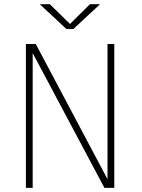

<svg xmlns="http://www.w3.org/2000/svg" viewBox="-20 -914 690 934"><path d="M106 0V-700H154L505 -38.5H503V-700H536V0H488L137 -659.5H139V0ZM173.5 -893.5H222.5L320.5 -797.5L417.5 -893.5H466.5L336.5 -772.5H303.5Z"/></svg>

Font: Trispace Thin Thin
Style: Regular
Weight: 250
Version: Version 1.210